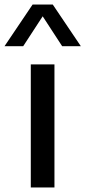

<svg xmlns="http://www.w3.org/2000/svg" viewBox="-59 -828 377 848"><path d="M77 0V-543.5H181.5V0ZM-39 -624 85 -808H174L298 -624H215.5L129.5 -756L43.5 -624Z"/></svg>

Font: Encode Sans Semi Expanded Medium
Style: Regular
Weight: 500
Width: 6
Designer: Multiple Designers
Foundry: Impallari Type
Version: Version 3.000; ttfautohint (v1.8.3) -l 8 -r 50 -G 200 -x 14 